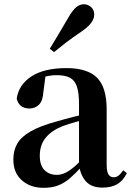

<svg xmlns="http://www.w3.org/2000/svg" viewBox="-20 -875 625 911"><path d="M186.6 16.2Q124.2 16.2 83.8 -19.4Q43.3 -54.9 43.3 -117.6Q43.3 -161.2 62 -193.6Q80.7 -226.1 125.1 -251.5Q169.6 -277 245.4 -297.9Q284.8 -309.4 334.4 -322Q384 -334.6 424 -344.4V-318.9Q384 -308.9 344 -297.6Q303.9 -286.4 277.1 -276.7Q223.3 -254.9 196.1 -220.6Q168.8 -186.4 168.8 -135.9Q168.8 -90.4 191.1 -67.9Q213.3 -45.3 250 -45.3Q266.3 -45.3 284.7 -52.6Q303.1 -59.9 327.4 -79.7Q351.8 -99.4 385.3 -135.5L400.8 -82.4H365.7Q336.6 -50.6 311.2 -28.7Q285.7 -6.8 256.4 4.7Q227 16.2 186.6 16.2ZM466.1 15.2Q414.6 15.2 387.9 -14.2Q361.2 -43.6 354.9 -94V-96.5V-381.4Q354.9 -434.7 344.8 -464.5Q334.7 -494.3 311.6 -506.3Q288.5 -518.3 250 -518.3Q224.4 -518.3 197.3 -512.2Q170.2 -506.1 133.8 -491.2L196.1 -516.3L185.9 -439.2Q183.3 -395.9 164.6 -378Q145.8 -360.2 120.3 -360.2Q71.1 -360.2 59.2 -406.5Q68.9 -473.5 129.4 -512.7Q189.9 -551.9 295.1 -551.9Q395.4 -551.9 440.7 -505.9Q486.1 -459.8 486.1 -356.2V-94.8Q486.1 -60.3 494.8 -47Q503.6 -33.8 519.7 -33.8Q531.3 -33.8 541.3 -40.9Q551.3 -48.1 564.7 -67.2L581.9 -53.4Q564 -17.5 536.2 -1.1Q508.4 15.2 466.1 15.2ZM216.2 -643.7Q235.2 -675.4 256.1 -709.7Q277 -743.9 306.1 -794.7Q324.5 -826.1 341.2 -840.5Q357.9 -854.8 378.6 -854.8Q396.9 -854.8 412 -841.6Q427.1 -828.4 427.1 -805.7Q427.1 -786.2 412.5 -766.5Q397.9 -746.8 367 -725.6Q322.2 -695.3 292.5 -672.4Q262.8 -649.6 236.4 -627.8Z"/></svg>

Font: Noto Serif TC
Style: Regular
Weight: 200
Designer: Ryoko NISHIZUKA 西塚涼子 (kana & ideographs); Frank Grießhammer (Latin, Greek & Cyrillic); Wenlong ZHANG 张文龙 (bopomofo); San
Foundry: Adobe
Version: Version 2.001;hotconv 1.1.0;makeotfexe 2.6.0